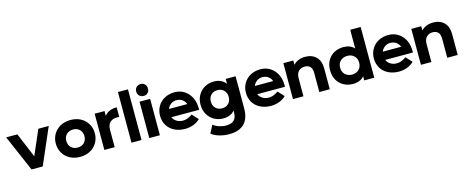

<svg xmlns="http://www.w3.org/2000/svg" viewBox="-49 -1534 6260 2570"><g transform="rotate(-15 3081.0 -249.0)"><path d="M584 -503 366 0H211L-6 -503H149L292 -161L440 -503Z M614 -250Q614 -323 649 -381.5Q684 -440 745.5 -472.5Q807 -505 885 -505Q963 -505 1024 -472.5Q1085 -440 1120 -381.5Q1155 -323 1155 -250Q1155 -176 1120 -117.5Q1085 -59 1024 -26.5Q963 6 885 6Q807 6 745.5 -26.5Q684 -59 649 -117.5Q614 -176 614 -250ZM1010 -248Q1010 -305 975 -339Q940 -373 885 -373Q830 -373 794.5 -339Q759 -305 759 -248Q759 -191 794.5 -157Q830 -123 885 -123Q940 -123 975 -157Q1010 -191 1010 -248Z M1527 -509V-375Q1503 -377 1495 -377Q1433 -377 1398 -342Q1363 -307 1363 -237V0H1220V-502H1357V-435Q1383 -472 1426.5 -490.5Q1470 -509 1527 -509Z M1596 -702H1735V0H1596Z M1842 -502H1989V2H1842ZM1916 -727Q1950 -727 1973.5 -704Q1997 -681 1997 -644Q1997 -608 1974.5 -585Q1952 -562 1918 -562Q1882 -562 1858 -585Q1834 -608 1834 -644Q1834 -681 1857.5 -704Q1881 -727 1916 -727Z M2451 -306Q2442 -338 2409 -366Q2373 -394 2325 -394Q2276 -394 2243 -367Q2206 -336 2198 -306ZM2585 -191H2200Q2214 -155 2251.5 -131Q2289 -107 2335 -107Q2364 -105 2398 -116.5Q2432 -128 2471 -155L2548 -72Q2470 5 2342 8Q2258 8 2193 -24.5Q2128 -57 2093 -115.5Q2058 -174 2058 -248Q2058 -320 2092.5 -379Q2127 -438 2188 -470.5Q2249 -503 2324 -503Q2397 -503 2452.5 -470Q2508 -437 2542.5 -379.5Q2577 -322 2583 -246Q2583 -243 2585 -191Z M3172 -498V-58Q3172 87 3100.5 158Q3029 229 2892 229Q2819 229 2754.5 210Q2690 191 2647 156L2704 47Q2736 74 2784 90Q2832 106 2881 106Q2956 106 2991.5 70Q3027 34 3027 -38V-61Q2971 5 2870 5Q2801 5 2744 -27Q2687 -59 2653.5 -116.5Q2620 -174 2620 -251Q2620 -327 2653.5 -384.5Q2687 -442 2744 -474Q2801 -506 2870 -506Q2978 -506 3035 -430V-498ZM2888 -130Q2944 -130 2978 -165Q3012 -200 3012 -256Q3012 -311 2978 -346.5Q2944 -382 2888 -382Q2832 -382 2798 -346.5Q2764 -311 2764 -256Q2764 -200 2798 -165Q2832 -130 2888 -130Z M3641 -306Q3632 -338 3599 -366Q3563 -394 3515 -394Q3466 -394 3433 -367Q3396 -336 3388 -306ZM3775 -191H3390Q3404 -155 3441.5 -131Q3479 -107 3525 -107Q3554 -105 3588 -116.5Q3622 -128 3661 -155L3738 -72Q3660 5 3532 8Q3448 8 3383 -24.5Q3318 -57 3283 -115.5Q3248 -174 3248 -248Q3248 -320 3282.5 -379Q3317 -438 3378 -470.5Q3439 -503 3514 -503Q3587 -503 3642.5 -470Q3698 -437 3732.5 -379.5Q3767 -322 3773 -246Q3773 -243 3775 -191Z M4345 -289V-4H4200V-267Q4200 -326 4174 -355Q4148 -384 4099 -384Q4045 -384 4012.5 -350.5Q3980 -317 3980 -250V-4H3835V-502H3973V-443Q4002 -475 4044.5 -492Q4087 -509 4138 -509Q4231 -509 4288 -453.5Q4345 -398 4345 -289Z M4817 -246Q4817 -305 4780 -340Q4743 -375 4686 -375Q4628 -375 4590.5 -340Q4553 -305 4553 -246Q4553 -187 4590.5 -151.5Q4628 -116 4686 -116Q4743 -116 4780 -151.5Q4817 -187 4817 -246ZM4960 1H4821V-56Q4767 8 4665 8Q4594 8 4536.5 -23.5Q4479 -55 4446.5 -113Q4414 -171 4414 -247Q4414 -324 4446.5 -382Q4479 -440 4536.5 -471Q4594 -502 4665 -502Q4761 -502 4815 -443V-683H4816V-702H4960Z M5414 -306Q5405 -338 5372 -366Q5336 -394 5288 -394Q5239 -394 5206 -367Q5169 -336 5161 -306ZM5548 -191H5163Q5177 -155 5214.5 -131Q5252 -107 5298 -107Q5327 -105 5361 -116.5Q5395 -128 5434 -155L5511 -72Q5433 5 5305 8Q5221 8 5156 -24.5Q5091 -57 5056 -115.5Q5021 -174 5021 -248Q5021 -320 5055.5 -379Q5090 -438 5151 -470.5Q5212 -503 5287 -503Q5360 -503 5415.5 -470Q5471 -437 5505.5 -379.5Q5540 -322 5546 -246Q5546 -243 5548 -191Z M6118 -289V-4H5973V-267Q5973 -326 5947 -355Q5921 -384 5872 -384Q5818 -384 5785.5 -350.5Q5753 -317 5753 -250V-4H5608V-502H5746V-443Q5775 -475 5817.5 -492Q5860 -509 5911 -509Q6004 -509 6061 -453.5Q6118 -398 6118 -289Z"/></g></svg>

Font: Montserrat GRBold
Style: Regular
Weight: 700
Designer: Julieta Ulanovsky
Foundry: Julieta Ulanovsky
Version: Version 1.00 May 29, 2023, initial release